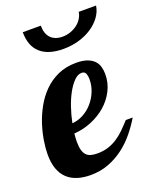

<svg xmlns="http://www.w3.org/2000/svg" viewBox="-150 -808 724 894"><g transform="rotate(-20 211.5 -361.5)"><path d="M418 -179.2Q397 -144 369.9 -110.8Q342.8 -77.6 308.8 -51.8Q274.9 -25.9 233.6 -10Q192.4 5.9 143.1 5.9Q107.4 5.9 78.6 -3.2Q49.8 -12.2 29.3 -31.2Q8.8 -50.3 -2.2 -80.3Q-13.2 -110.4 -13.2 -152.8Q-13.2 -181.6 -7.3 -219.2Q-1.5 -256.8 11.2 -296.4Q23.9 -335.9 44.9 -374Q65.9 -412.1 95.7 -442.1Q125.5 -472.2 165.5 -490.5Q205.6 -508.8 256.8 -508.8Q290.5 -508.8 311.8 -500.7Q333 -492.7 345.5 -479.5Q357.9 -466.3 362.5 -449Q367.2 -431.6 367.2 -413.1Q367.2 -369.6 348.1 -332.3Q329.1 -294.9 297.1 -267.1Q265.1 -239.3 223.6 -222.2Q182.1 -205.1 137.2 -202.1Q136.2 -190.9 135.5 -180.9Q134.8 -170.9 134.8 -162.1Q134.8 -136.7 139.4 -120.4Q144 -104 153.1 -94.7Q162.1 -85.4 175.5 -81.8Q189 -78.1 207 -78.1Q236.8 -78.1 261 -85.9Q285.2 -93.8 306.2 -107.4Q327.1 -121.1 345.9 -139.6Q364.7 -158.2 383.8 -179.2ZM145 -250Q173.3 -252 199.7 -266.1Q226.1 -280.3 246.1 -303Q266.1 -325.7 278.1 -354.7Q290 -383.8 290 -415Q290 -433.6 284.7 -444.8Q279.3 -456.1 265.1 -456.1Q246.1 -456.1 227.8 -437.7Q209.5 -419.4 193.4 -390.1Q177.2 -360.8 164.8 -324Q152.3 -287.1 145 -250ZM436 -727.5Q431.6 -698.2 413.3 -673.1Q395 -647.9 366.7 -629.2Q338.4 -610.4 302 -599.9Q265.6 -589.4 225.1 -589.4Q150.4 -589.4 111.6 -624.3Q72.8 -659.2 72.8 -727.5H162.1Q162.1 -687.5 182.6 -666Q203.1 -644.5 240.7 -644.5Q261.2 -644.5 280 -651.1Q298.8 -657.7 313.7 -668.9Q328.6 -680.2 338.1 -695.3Q347.7 -710.4 350.1 -727.5Z"/></g></svg>

Font: Lobster
Style: Regular
Weight: 400
Designer: Pablo Impallari
Foundry: Pablo Impallari
Version: Version 1.007; ttfautohint (v1.1) -l 8 -r 50 -G 50 -x 14 -D 